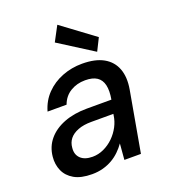

<svg xmlns="http://www.w3.org/2000/svg" viewBox="-139 -848 842 959"><g transform="rotate(-20 282.0 -368.5)"><path d="M186 12Q127 12 91.5 -8.5Q56 -29 41 -63Q26 -97 30 -137Q35 -189 66.5 -226.5Q98 -264 151 -284.5Q204 -305 273 -305H403Q411 -351 404 -381Q397 -411 374.5 -426Q352 -441 312 -441Q268 -441 233.5 -420Q199 -399 184 -358H83Q98 -411 134 -448Q170 -485 220 -504.5Q270 -524 326 -524Q396 -524 439.5 -499.5Q483 -475 500 -429.5Q517 -384 506 -321L449 0H361L368 -85Q354 -65 335.5 -47Q317 -29 294.5 -16Q272 -3 245 4.5Q218 12 186 12ZM218 -69Q249 -69 278 -82.5Q307 -96 330 -118.5Q353 -141 368 -169.5Q383 -198 387 -229L388 -235H271Q229 -235 199.5 -223.5Q170 -212 154.5 -192.5Q139 -173 137 -146Q133 -111 154.5 -90Q176 -69 218 -69ZM418 -554 235 -670 277 -749 451 -620Z"/></g></svg>

Font: DM Sans 12pt Medium
Style: Italic
Weight: 500
Italic angle: -10°
Version: Version 4.004;gftools[0.9.30]